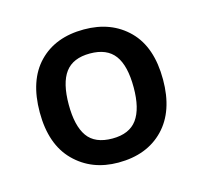

<svg xmlns="http://www.w3.org/2000/svg" viewBox="-63 -790 505 480"><g transform="rotate(-15 190.0 -550.0)"><path d="M350 -550Q350 -468 306.5 -423Q263 -378 189 -378Q120 -378 75.5 -422.5Q31 -467 31 -550Q31 -633 74 -677.5Q117 -722 191 -722Q262 -722 306 -678Q350 -634 350 -550ZM106 -550Q106 -495 125.5 -467.5Q145 -440 190 -440Q234 -440 254 -467.5Q274 -495 274 -550Q274 -606 254 -633Q234 -660 190 -660Q146 -660 126 -633Q106 -606 106 -550Z"/></g></svg>

Font: Noto Sans Sora Sompeng Medium
Style: Regular
Weight: 500
Designer: Monotype Design Team. David Williams.
Foundry: Monotype Imaging Inc.
Version: Version 2.101; ttfautohint (v1.8.4.7-5d5b)